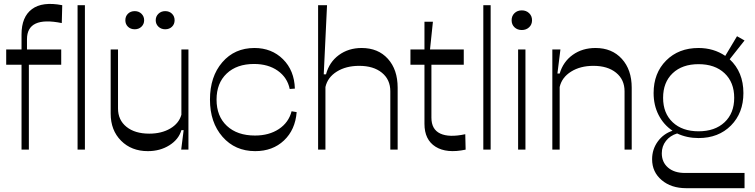

<svg xmlns="http://www.w3.org/2000/svg" viewBox="-20 -777 3923 997"><path d="M91.8 0V-440.9H12.2V-520H91.8V-598.1Q91.8 -689.5 146 -729.7Q200.2 -770 303.2 -750L300.8 -657.2Q120.1 -693.8 120.1 -573.2V-520H297.9V-440.9H129.9V0ZM382.8 0V-750H420.9V0Z M747.6 7.8Q662.6 7.8 608.6 -46.4Q554.7 -100.6 554.7 -187V-520H592.8V-213.9Q592.8 -153.8 636.7 -118.4Q680.7 -83 754.9 -83Q818.8 -83 864 -109.6Q909.2 -136.2 921.9 -181.2V-520H958.5V0H920.9L933.6 -101.1H921.9Q907.7 -52.7 859.4 -22.5Q811 7.8 747.6 7.8ZM679.7 -625Q658.2 -625 644.5 -638.2Q630.9 -651.4 630.9 -671.9Q630.9 -692.4 644.5 -705.8Q658.2 -719.2 679.7 -719.2Q700.7 -719.2 714.6 -705.6Q728.5 -691.9 728.5 -671.9Q728.5 -651.9 714.6 -638.4Q700.7 -625 679.7 -625ZM837.9 -625Q816.9 -625 802.7 -638.4Q788.6 -651.9 788.6 -671.9Q788.6 -691.9 802.7 -705.6Q816.9 -719.2 837.9 -719.2Q859.4 -719.2 873 -705.8Q886.7 -692.4 886.7 -671.9Q886.7 -651.4 873 -638.2Q859.4 -625 837.9 -625Z M1305.2 7.8Q1200.7 7.8 1135.5 -66.7Q1070.3 -141.1 1070.3 -259.8Q1070.3 -379.4 1134.3 -453.6Q1198.2 -527.8 1301.3 -527.8Q1390.6 -527.8 1449.5 -469.5Q1508.3 -411.1 1511.2 -316.9L1484.4 -314.9Q1472.2 -374.5 1422.4 -409.7Q1372.6 -444.8 1299.3 -444.8Q1209.5 -444.8 1157 -395Q1104.5 -345.2 1104.5 -259.8Q1104.5 -173.3 1158.2 -123.3Q1211.9 -73.2 1304.2 -73.2Q1377 -73.2 1428 -106.9Q1479 -140.6 1494.1 -199.2L1520.5 -194.8Q1513.2 -103 1454.6 -47.6Q1396 7.8 1305.2 7.8Z M1631.8 0V-750H1678.2L1661.1 -391.1H1672.9Q1689.5 -454.1 1739.5 -491Q1789.6 -527.8 1857.9 -527.8Q1943.4 -527.8 1994.1 -471.7Q2044.9 -415.5 2044.9 -321.8V0H2006.8V-303.2Q2006.8 -363.8 1963.1 -399.4Q1919.4 -435.1 1845.2 -435.1Q1776.9 -435.1 1729 -405.3Q1681.2 -375.5 1669.9 -325.2V0Z M2397.9 0Q2299.3 21 2241.7 -15.1Q2184.1 -51.3 2184.1 -133.8V-440.9H2111.3V-520H2184.1V-664.1H2228L2212.9 -520H2388.2V-440.9H2220.2V-166Q2220.2 -105 2266.1 -83.5Q2312 -62 2396 -80.1Z M2489.7 0V-750H2527.8V0Z M2670.4 0V-520H2708.5V0ZM2727.5 -635.3Q2712.4 -621.1 2689.5 -621.1Q2666.5 -621.1 2651.6 -635.3Q2636.7 -649.4 2636.7 -671.9Q2636.7 -694.3 2651.6 -708.7Q2666.5 -723.1 2689.5 -723.1Q2712.4 -723.1 2727.5 -708.7Q2742.7 -694.3 2742.7 -671.9Q2742.7 -649.4 2727.5 -635.3Z M2848.1 0V-520H2890.1L2874.5 -395H2886.2Q2904.3 -456.5 2954.1 -492.2Q3003.9 -527.8 3072.3 -527.8Q3157.7 -527.8 3209 -471.4Q3260.3 -415 3260.3 -321.8V0H3223.1V-303.2Q3223.1 -363.8 3179.2 -399.4Q3135.3 -435.1 3061.5 -435.1Q2993.2 -435.1 2945.3 -405Q2897.5 -375 2886.2 -325.2V0Z M3607.4 -60.1Q3546.9 -60.1 3496.1 -84Q3459.5 -72.8 3438 -45.2Q3416.5 -17.6 3416.5 19Q3416.5 65.4 3449 93.3Q3481.4 121.1 3536.1 121.1H3846.2V200.2H3543.5Q3465.3 200.2 3415.8 158.2Q3366.2 116.2 3366.2 49.8Q3366.2 -1.5 3395.5 -42Q3424.8 -82.5 3472.2 -98.1Q3425.8 -129.4 3399.9 -179.9Q3374 -230.5 3374 -293.9Q3374 -397.5 3439 -462.6Q3503.9 -527.8 3607.4 -527.8Q3685.5 -527.8 3746.1 -486.8L3807.1 -588.9L3846.2 -566.9L3769 -469.2Q3840.3 -402.8 3840.3 -293.9Q3840.3 -190.4 3775.6 -125.2Q3710.9 -60.1 3607.4 -60.1ZM3607.4 -95.2Q3692.4 -95.2 3742.4 -142.1Q3792.5 -189 3792.5 -269Q3792.5 -349.6 3742.4 -396.7Q3692.4 -443.8 3607.4 -443.8Q3522.5 -443.8 3472.9 -396.7Q3423.3 -349.6 3423.3 -269Q3423.3 -189 3473.1 -142.1Q3522.9 -95.2 3607.4 -95.2Z"/></svg>

Font: Ribes
Style: Regular
Weight: 400
Designer: Luigi Gorlero
Foundry: Collletttivo
Version: Version 2.100;Glyphs 3.2 (3217)